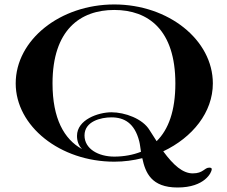

<svg xmlns="http://www.w3.org/2000/svg" viewBox="-20 -717 1021 862"><path d="M493.1 -13.9C421.8 -13.9 359.4 -48.5 359.4 -108.9C359.4 -172.3 432.7 -190.1 480.2 -190.1C537.6 -190.1 584.2 -164.4 605 -83.2C608.9 -68.3 609.9 -53.5 612.9 -35.6C578.2 -21.8 536.6 -13.9 493.1 -13.9ZM348.5 -47.5C267.3 -92.1 215.8 -185.1 215.8 -342.6C215.8 -583.2 340.6 -672.3 493.1 -672.3C645.5 -672.3 767.3 -583.2 767.3 -342.6C767.3 -219.8 736.6 -135.6 683.2 -83.2L651.5 -132.7C620.8 -184.2 540.6 -212.9 480.2 -212.9C421.8 -212.9 325.7 -180.2 325.7 -106.9C325.7 -84.2 332.7 -63.4 348.5 -47.5ZM777.2 124.8C900 124.8 930.7 56.4 930.7 42.6C930.7 37.6 926.7 35.6 919.8 35.6C897 35.6 893.1 61.4 845.5 61.4C801 61.4 759.4 25.7 712.9 -37.6C844.6 -100 935.6 -212.9 935.6 -342.6C935.6 -537.6 736.6 -697 493.1 -697C249.5 -697 50.5 -537.6 50.5 -342.6C50.5 -150.5 249.5 8.9 493.1 8.9C537.6 8.9 579.2 3 618.8 -6.9C632.7 58.4 659.4 124.8 777.2 124.8Z"/></svg>

Font: Biblismive
Style: Regular
Weight: 400
Designer: Susan Drake
Foundry: Susan Drake
Version: Version 1.0; ttfautohint (v1.8.4.7-5d5b)